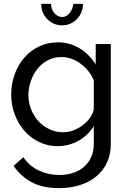

<svg xmlns="http://www.w3.org/2000/svg" viewBox="-20 -750 664 993"><path d="M279 6Q226 6 181.5 -16Q137 -38 105 -75Q73 -112 55.5 -160Q38 -208 38 -260Q38 -315 55.5 -364.5Q73 -414 105 -451Q137 -488 181.5 -509.5Q226 -531 280 -531Q313 -531 341 -522.5Q369 -514 393.5 -499Q418 -484 438.5 -463Q459 -442 475 -418V-522H553V-6Q553 50 532.5 92.5Q512 135 476 164Q440 193 391.5 208Q343 223 287 223Q199 223 143 192Q87 161 50 108L101 63Q132 109 181 132Q230 155 287 155Q323 155 355.5 145Q388 135 412 115Q436 95 450.5 65Q465 35 465 -6V-98Q436 -50 385.5 -22Q335 6 279 6ZM306 -66Q334 -66 360 -76Q386 -86 408 -102.5Q430 -119 445 -140Q460 -161 465 -183V-333Q455 -360 437 -382Q419 -404 397 -420.5Q375 -437 349.5 -446Q324 -455 298 -455Q258 -455 226.5 -438Q195 -421 173 -393Q151 -365 139 -329.5Q127 -294 127 -258Q127 -219 141 -184Q155 -149 179 -123Q203 -97 236 -81.5Q269 -66 306 -66ZM301 -662Q323 -662 339.5 -681.5Q356 -701 359 -730H409Q409 -706 400.5 -686Q392 -666 377.5 -651Q363 -636 343.5 -627.5Q324 -619 301 -619Q278 -619 258.5 -627.5Q239 -636 224.5 -651Q210 -666 201.5 -686Q193 -706 193 -730H244Q244 -703 261 -682.5Q278 -662 301 -662Z"/></svg>

Font: Rising Sun
Style: Regular
Weight: 400
Designer: Matt McInerney, Pablo Impallari, Rodrigo Fuenzalida (Raleway font), Stephen Hutchings (Greek), Cristiano Sobral (main ch
Foundry: The Rising Sun Project Authors
Version: Version 4.327; ttfautohint (v1.8.4.7-5d5b-dirty)